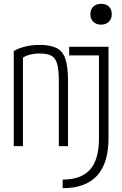

<svg xmlns="http://www.w3.org/2000/svg" viewBox="-20 -765 640 1005"><path d="M52 -498Q109 -530 188 -530Q244 -530 277 -513Q310 -496 323 -454.5Q336 -413 336 -340V0H288V-338Q288 -397 279.5 -429Q271 -461 249.5 -473Q228 -485 188 -485Q158 -485 134.5 -478.5Q111 -472 87 -455L100 -486V0H52ZM308 175Q405 175 451.5 122.5Q498 70 498 -39V-475H342V-520H548V-42Q548 89 488 154.5Q428 220 308 220ZM509 -636Q484 -636 468.5 -651Q453 -666 453 -690Q453 -716 468.5 -730.5Q484 -745 509 -745Q535 -745 550 -730.5Q565 -716 565 -690Q565 -666 549.5 -651Q534 -636 509 -636Z"/></svg>

Font: M PLUS Code Latin Expanded Light
Style: Regular
Weight: 300
Width: 7
Designer: Coji Morishita
Foundry: UNDERFOREST DESIGN
Version: Version 1.002; ttfautohint (v1.8.3)